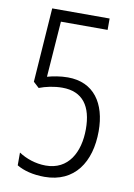

<svg xmlns="http://www.w3.org/2000/svg" viewBox="-83 -767 578 830"><g transform="rotate(10 206.0 -352.5)"><path d="M197 -432C164 -432 132 -426 107 -419L125 -664H330V-714H78L55 -388L80 -365C108 -376 145 -384 181 -384C271 -384 312 -325 312 -225C312 -123 267 -40 168 -40C123 -40 81 -55 49 -76V-20C79 -2 121 9 171 9C303 9 368 -90 368 -226C368 -348 311 -432 197 -432Z"/></g></svg>

Font: Noto Sans Khmer UI ExtraCondensed Light
Style: Regular
Weight: 300
Width: 2
Designer: Danh Hong and the Monotype Design Team
Foundry: Monotype Imaging Inc.
Version: Version 2.002